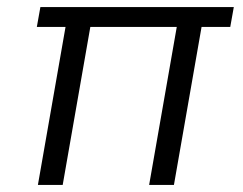

<svg xmlns="http://www.w3.org/2000/svg" viewBox="-20 -522 686 542"><path d="M87 0 165 -446H84L94 -502H640L630 -446H549L471 0H401L479 -446H235L157 0Z"/></svg>

Font: DM Sans 16pt Light
Style: Italic
Weight: 300
Italic angle: -10°
Version: Version 4.004;gftools[0.9.30]